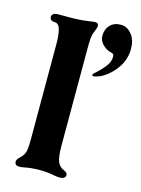

<svg xmlns="http://www.w3.org/2000/svg" viewBox="-119 -844 680 923"><g transform="rotate(15 221.5 -383.0)"><path d="M47 -10Q47 -16 51 -22Q55 -28 61 -33Q71 -43 76 -50Q85 -63 87.5 -80.5Q90 -98 90 -130V-606Q90 -659 80 -686Q76 -696 69 -701Q62 -706 50 -706Q41 -706 35.5 -711.5Q30 -717 30 -726Q30 -734 37.5 -740Q45 -746 60 -746H118Q170 -746 217 -753Q234 -756 243 -756Q260 -756 260 -741Q260 -732 249 -706Q243 -692 241.5 -673Q240 -654 240 -617V-606V-140Q240 -83 250 -60Q260 -38 280 -30Q300 -22 300 -10Q300 -1 292.5 4.5Q285 10 270 10Q259 10 237 6Q209 0 169 0Q127.3 0 94 7Q82 10 70 10Q47 10 47 -10ZM295.4 -508Q295.4 -511.3 300.4 -516.3Q334.3 -546 351.6 -569.6Q369 -593.1 369 -615.4Q369 -626.2 365.7 -629.5Q362.4 -632.8 352.5 -635.3H350.8Q325.2 -643.5 309.1 -661.7Q293 -679.9 293 -701.4Q293 -734.4 312.8 -755.1Q332.6 -775.8 364.9 -775.8Q384.7 -775.8 398.7 -767.1Q412.8 -758.4 423.5 -743.5Q442.5 -717.1 442.5 -676.6Q442.5 -624.5 414 -582.4Q385.5 -540.2 344.2 -516.3Q335.1 -511.3 321.9 -506.8Q308.7 -502.2 301.2 -502.2Q295.4 -502.2 295.4 -508Z"/></g></svg>

Font: Raigarh
Style: Regular
Weight: 400
Designer: jaikishan Patel
Foundry: MagicType
Version: Version 1.000;FEAKit 1.0